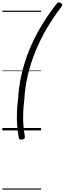

<svg xmlns="http://www.w3.org/2000/svg" viewBox="-20 -1100 546 1620"><path d="M497 -1041Q430 -954 375 -860.5Q320 -767 279.5 -667.5Q239 -568 214.5 -464.5Q190 -361 185 -256Q178 -205 176 -152Q174 -99 177 -48.5Q180 2 189 46Q192 62 186.5 68Q181 74 168 77Q155 79 147.5 76.5Q140 74 139 64Q129 13 125 -41.5Q121 -96 123 -151.5Q125 -207 132 -259Q138 -368 162 -472.5Q186 -577 227 -678Q268 -779 325.5 -875.5Q383 -972 455 -1065Q464 -1078 472.5 -1079.5Q481 -1081 493 -1074Q504 -1068 505.5 -1060.5Q507 -1053 497 -1041ZM0 490H327V500H0ZM0 -20H327V0H0ZM0 -505H327V-500H0ZM0 -1010H327V-1000H0Z"/></svg>

Font: Playwrite AU TAS Guides
Style: Regular
Weight: 400
Designer: Veronika Burian, José Scaglione
Foundry: TypeTogether
Version: Version 1.003